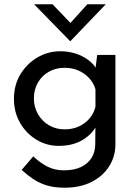

<svg xmlns="http://www.w3.org/2000/svg" viewBox="-20 -670 638 895"><path d="M280 205Q234 205 199 194.5Q164 184 135.5 165Q107 146 81 122L135 59Q168 90 202 107Q236 124 278 124Q325 124 357.5 108.5Q390 93 407 65.5Q424 38 424 2L425 -110L433 -92Q415 -49 368 -19.5Q321 10 254 10Q197 10 149.5 -19Q102 -48 73.5 -97.5Q45 -147 45 -209Q45 -274 75 -323.5Q105 -373 154 -402Q203 -431 261 -431Q316 -431 361.5 -408.5Q407 -386 428 -351L423 -334L433 -414H518V3Q518 59 489 105Q460 151 407 178Q354 205 280 205ZM138 -211Q138 -171 157 -138Q176 -105 208.5 -86Q241 -67 281 -67Q318 -67 347.5 -80.5Q377 -94 397 -117.5Q417 -141 425 -172V-254Q416 -284 395 -306.5Q374 -329 345 -341.5Q316 -354 281 -354Q241 -354 208.5 -336Q176 -318 157 -285.5Q138 -253 138 -211ZM225 -650 320 -551 292 -545 387 -650H473L308 -478H307L139 -650Z"/></svg>

Font: Josefin Sans Thin
Style: Regular
Weight: 400
Version: Version 2.000